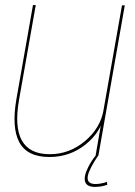

<svg xmlns="http://www.w3.org/2000/svg" viewBox="-20 -613 531 757"><path d="M357 0H368L472 -592H461L377 -116ZM121 -593H110L45 -224Q25 -110 56.2 -52Q87.5 6 175 6Q255.5 6 316.8 -43Q378 -92 389.5 -156.5L388.5 -180Q376 -107.5 314.5 -56.2Q253 -5 176 -5Q96.5 -5 66.2 -59Q36 -113 55.5 -222ZM353.5 124Q363 124 372.8 122.8Q382.5 121.5 390.8 119.2Q399 117 403 115.5L401.5 104Q397 106 389.5 108Q382 110 373.5 111.2Q365 112.5 356.5 112.5Q341 112.5 333.2 106.5Q325.5 100.5 325.5 89Q325.5 77 333.2 59.5Q341 42 351.2 25.2Q361.5 8.5 368 0H357.5Q350 8.5 339.5 25Q329 41.5 321.5 59.8Q314 78 314 92Q314 103.5 319 110.5Q324 117.5 333 120.8Q342 124 353.5 124Z"/></svg>

Font: Anybody Thin Thin
Style: Italic
Weight: 250
Italic angle: -10°
Version: Version 1.113;gftools[0.9.25]